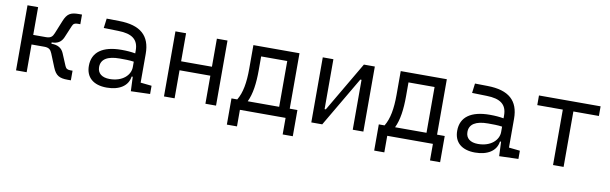

<svg xmlns="http://www.w3.org/2000/svg" viewBox="-44 -947 4777 1504"><g transform="rotate(10 2344.0 -195.0)"><path d="M81.1 0H165.5V-220.7H266.6C303.7 -220.7 317.9 -207.5 329.6 -178.7L372.1 -74.2C396.5 -13.7 426.3 2.4 491.7 2.4H517.6V-74.2H500.5C477.5 -74.2 465.8 -80.1 457 -100.6L416.5 -196.8C400.4 -234.9 368.2 -253.4 320.8 -253.4H317.9V-264.2C365.2 -264.2 393.6 -282.7 410.2 -320.8L450.7 -417C459 -437.5 470.7 -443.4 494.1 -443.4H514.2V-520H488.3C423.3 -520 396.5 -503.9 372.1 -443.4L329.6 -338.9C317.9 -310.1 303.7 -296.9 266.6 -296.9H165.5V-517.6H81.1Z M995.1 4.9 1147.5 0V-65.4L1059.1 -74.7V-303.7C1059.1 -447.3 980.5 -518.6 810.5 -521L710 -522.5L700.2 -446.3L816.9 -443.4C925.8 -441.4 977.5 -403.3 977.5 -315.9V-293C946.3 -298.8 909.2 -301.8 867.7 -301.8C718.3 -301.8 636.7 -243.7 636.7 -134.3C636.7 -42.5 697.3 9.8 803.2 9.8C902.3 9.8 971.7 -33.2 981.4 -109.4H990.2ZM977.5 -227.1V-184.1C977.5 -120.1 916.5 -60.5 814.5 -60.5C752.9 -60.5 717.3 -88.9 717.3 -138.7C717.3 -200.7 767.6 -232.4 865.2 -232.4C902.8 -232.4 941.9 -232.4 977.5 -227.1Z M1587.4 0H1671.9V-517.6H1587.4V-294.4H1342.3V-517.6H1257.8V0H1342.3V-223.1H1587.4Z M1781.2 131.8H1861.8V0H2225.1V131.8H2305.7V-76.7H2244.6V-517.6H1877.9V-329.1C1877.9 -218.3 1863.3 -136.2 1827.1 -76.7H1781.2ZM2160.6 -76.7H1910.6C1941.4 -141.1 1953.1 -225.1 1953.1 -332.5V-440.9H2160.6Z M2429.7 0H2516.6L2749.5 -397H2759.3V0H2843.8V-517.6H2756.8L2523.9 -120.6H2514.2V-517.6H2429.7Z M2953.1 131.8H3033.7V0H3397V131.8H3477.5V-76.7H3416.5V-517.6H3049.8V-329.1C3049.8 -218.3 3035.2 -136.2 2999 -76.7H2953.1ZM3332.5 -76.7H3082.5C3113.3 -141.1 3125 -225.1 3125 -332.5V-440.9H3332.5Z M3924.8 4.9 4077.1 0V-65.4L3988.8 -74.7V-303.7C3988.8 -447.3 3910.2 -518.6 3740.2 -521L3639.6 -522.5L3629.9 -446.3L3746.6 -443.4C3855.5 -441.4 3907.2 -403.3 3907.2 -315.9V-293C3876 -298.8 3838.9 -301.8 3797.4 -301.8C3647.9 -301.8 3566.4 -243.7 3566.4 -134.3C3566.4 -42.5 3627 9.8 3732.9 9.8C3832 9.8 3901.4 -33.2 3911.1 -109.4H3919.9ZM3907.2 -227.1V-184.1C3907.2 -120.1 3846.2 -60.5 3744.1 -60.5C3682.6 -60.5 3647 -88.9 3647 -138.7C3647 -200.7 3697.3 -232.4 3794.9 -232.4C3832.5 -232.4 3871.6 -232.4 3907.2 -227.1Z M4352.5 0H4436.5V-440.9H4639.6V-517.6H4149.4V-440.9H4352.5Z"/></g></svg>

Font: Cascadia Mono PL SemiLight
Style: Regular
Weight: 350
Monospace: yes
Designer: Aaron Bell
Foundry: Saja Typeworks
Version: Version 2404.023